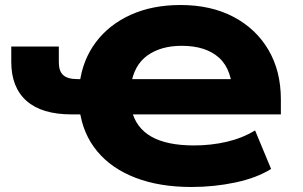

<svg xmlns="http://www.w3.org/2000/svg" viewBox="-20 -736 1211 767"><path d="M745 11Q617 11 521 -26Q425 -63 368 -132Q311 -201 298 -297L326 -279H266Q147 -279 86 -333Q25 -387 25 -489V-550H215V-487Q215 -452 232.5 -436Q250 -420 289 -420H317L298 -402Q310 -497 363 -567.5Q416 -638 502.5 -677Q589 -716 701 -716Q823 -716 913 -668.5Q1003 -621 1052.5 -536.5Q1102 -452 1102 -339V-279H489L506 -296Q523 -225 585 -190Q647 -155 755 -155Q823 -155 885.5 -169.5Q948 -184 999 -215L1063 -61Q1005 -25 920 -7Q835 11 745 11ZM706 -553Q623 -553 569 -514.5Q515 -476 503 -395L486 -420H952L909 -352Q909 -456 856 -504.5Q803 -553 706 -553Z"/></svg>

Font: Nunito Sans 7pt SemiExpanded Black
Style: Regular
Weight: 900
Width: 6
Designer: Vernon Adams
Foundry: Vernon Adams
Version: Version 3.101;gftools[0.9.27]